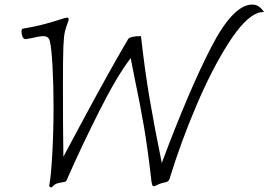

<svg xmlns="http://www.w3.org/2000/svg" viewBox="-20 -790 1174 839"><path d="M1134 -738Q1114 -736 1108 -734Q1049 -713 976.5 -598.5Q904 -484 837 -326Q770 -168 723 -15Q723 -14 721 -8.5Q719 -3 715.5 0.5Q712 4 705 6Q695 8 686.5 10.5Q678 13 670.5 16.5Q663 20 657 23Q655 24 654 24Q648 24 646 20Q644 16 642 4Q626 -137 609.5 -234Q593 -331 569 -445L551 -536Q490 -456 413.5 -304Q337 -152 274 -9Q271 -1 268.5 1.5Q266 4 261 5Q236 9 228 12Q220 15 215.5 20Q211 25 204 29Q193 29 196 15Q203 -19 208.5 -118Q214 -217 214 -323Q214 -418 209.5 -499.5Q205 -581 198 -609Q195 -621 188.5 -626.5Q182 -632 168 -632Q152 -632 116 -623Q94 -619 92 -619Q83 -619 78.5 -629Q74 -639 74 -651Q74 -665 81 -665Q158 -677 243 -705Q267 -713 273 -713Q280 -713 280 -706Q280 -700 278 -696Q268 -671 263.5 -651.5Q259 -632 257 -588Q255 -538 255 -423Q255 -225 257 -105Q271 -131 334 -249Q460 -484 541 -621Q552 -632 596 -632Q613 -480 634.5 -354.5Q656 -229 687 -78Q806 -396 902.5 -583Q999 -770 1082 -770Q1099 -770 1111 -761.5Q1123 -753 1134 -738Z"/></svg>

Font: Charmonman
Style: Regular
Weight: 400
Designer: Ekaluck Peanpanawate
Foundry: Cadson Demak Co.,Ltd.
Version: Version 1.000; ttfautohint (v1.6)